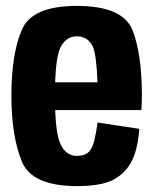

<svg xmlns="http://www.w3.org/2000/svg" viewBox="-20 -623 524 647"><path d="M239.6 4.1V-97.6Q202.9 -97.6 184.4 -136.3Q165.2 -174.2 165.2 -299.8Q165.2 -428 184.3 -464.3Q203.5 -500.6 238.9 -500.6Q275.9 -500.6 292.7 -466.3Q305.5 -435.6 308.5 -345.5H152V-252.1H456.3Q458.2 -274.9 458.2 -300Q458.2 -439.9 426.5 -521.7Q393.5 -603.1 238.9 -603.1Q86.9 -603.1 53.3 -521.9Q18.4 -440.8 18.4 -300.5Q18.4 -166.3 52.9 -80.4Q86.1 4.1 239.6 4.1ZM239.6 -97.6V4.1Q316.4 4.1 357.3 -15.1Q397.6 -34.2 421.1 -74.7Q443.9 -114.9 449.4 -188.9L308.9 -210.1Q303.8 -173.6 296.8 -145.3Q289 -117.7 274.7 -107.3Q261.3 -97.6 239.6 -97.6Z"/></svg>

Font: Anybody Thin Condensed
Style: Regular
Weight: 100
Width: 3
Version: Version 1.113;gftools[0.9.25]